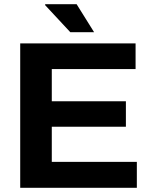

<svg xmlns="http://www.w3.org/2000/svg" viewBox="-20 -892 723 912"><path d="M76 0V-686H624V-564H226V-411H578V-290H226V-123H630V0ZM427 -739H314L194 -868L195 -872H344Z"/></svg>

Font: Archivo SemiBold
Style: Bold
Weight: 700
Version: Version 2.001